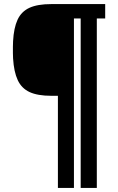

<svg xmlns="http://www.w3.org/2000/svg" viewBox="-20 -820 578 940"><path d="M263.5 100V-351H231Q164.5 -351 125 -369.2Q85.5 -387.5 66.8 -427.8Q48 -468 44 -534Q43.5 -545.5 43.2 -560.5Q43 -575.5 43.2 -591Q43.5 -606.5 44 -618.5Q47.5 -683.5 66 -723.5Q84.5 -763.5 124.2 -781.8Q164 -800 231 -800H495V-729.5H454V100H375V-729.5H342V100Z"/></svg>

Font: Big Shoulders Display Thin ExtraBold
Style: Regular
Weight: 800
Version: Version 2.002